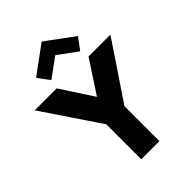

<svg xmlns="http://www.w3.org/2000/svg" viewBox="-338 -1296 1440 1440"><g transform="rotate(-45 381.5 -576.5)"><path d="M286 0V-371L-19.5 -825H213L382 -566L551.5 -825H783.5L478.5 -371V0ZM229 -896.5 160 -989.5 382 -1153 604 -989.5 535 -896.5 382 -1008.5Z"/></g></svg>

Font: Spartan Thin ExtraBold
Style: Regular
Weight: 800
Version: Version 1.004